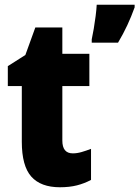

<svg xmlns="http://www.w3.org/2000/svg" viewBox="-20 -780 588 810"><path d="M287 -133Q305 -133 324 -138.5Q343 -144 364 -152V-21Q336 -6 304.5 2Q273 10 233 10Q152 10 112 -35Q72 -80 72 -182V-417H13V-501L87 -548L129 -664H243V-553H357V-417H243V-187Q243 -133 287 -133ZM548 -749Q534 -710 517 -673.5Q500 -637 478 -600H367V-614Q371 -632 375.5 -658.5Q380 -685 383.5 -712.5Q387 -740 388 -760H548Z"/></svg>

Font: Noto Sans Tamil Condensed Black
Style: Regular
Weight: 900
Width: 3
Designer: Jelle Bosma - Monotype Design Team
Foundry: Monotype Imaging Inc.
Version: Version 2.004; ttfautohint (v1.8.4.7-5d5b)